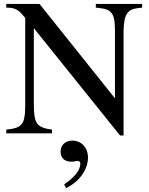

<svg xmlns="http://www.w3.org/2000/svg" viewBox="-20 -682 762 982"><path d="M707 -662H470V-643C514 -638 532 -636 549 -617C564 -600 568 -570 568 -519V-179L182 -662H12V-643C61 -643 76 -631 109 -590V-150C109 -43 94 -28 12 -19V0H246V-19C169 -30 153 -47 153 -150V-538L594 11H612V-507C612 -586 622 -608 641 -625C654 -636 669 -639 707 -643ZM318 280C387 247 430 184 430 124C430 72 395 37 350 37C314 37 290 60 290 94C290 128 311 145 348 145C359 145 369 141 377 141C385 141 391 147 391 154C391 187 363 224 308 261Z"/></svg>

Font: STIX Math
Style: Regular
Weight: 400
Designer: MicroPress Inc., with final additions and corrections provided by Coen Hoffman, Elsevier (retired)
Version: Version 1.1.0